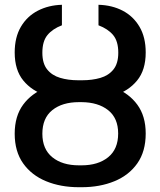

<svg xmlns="http://www.w3.org/2000/svg" viewBox="-20 -780 677 810"><path d="M313 -433.6H324.2Q401.4 -433.6 462.6 -410.2Q523.9 -386.7 559.3 -338.4Q594.7 -290 594.7 -216.8Q594.7 -141.1 559.3 -90.8Q523.9 -40.5 462.6 -15.4Q401.4 9.8 324.2 9.8H313Q235.8 9.8 174.6 -15.4Q113.3 -40.5 77.6 -90.8Q42 -141.1 42 -215.8Q42 -290 77.6 -338.4Q113.3 -386.7 174.6 -410.4Q235.8 -434.1 313 -433.6ZM324.2 -349.1H313Q242.7 -349.1 200.7 -315.4Q158.7 -281.7 158.7 -215.8Q158.7 -150.9 200.7 -116.7Q242.7 -82.5 313 -82.5H324.2Q394 -82.5 436.3 -116.7Q478.5 -150.9 478.5 -216.8Q478.5 -281.7 436.3 -315.2Q394 -348.6 324.2 -349.1ZM327.1 -441.4Q369.1 -441.4 403.6 -451.4Q438 -461.4 458.5 -486.8Q479 -512.2 479 -557.6Q479 -606 457.3 -632.1Q435.5 -658.2 395.5 -673.3V-759.8Q452.6 -758.3 497.6 -734.9Q542.5 -711.4 568.6 -667Q594.7 -622.6 594.7 -558.6Q594.7 -484.4 558.3 -440.2Q522 -396 461.2 -376.7Q400.4 -357.4 327.1 -357.4H309.6Q236.8 -357.4 175.8 -376.7Q114.7 -396 78.4 -440.2Q42 -484.4 42 -558.6Q42 -622.6 68.1 -667Q94.2 -711.4 139.6 -734.9Q185.1 -758.3 241.2 -759.8V-673.3Q201.7 -658.2 180.2 -632.1Q158.7 -606 158.7 -557.6Q158.7 -512.2 179 -487.1Q199.2 -461.9 233.4 -451.7Q267.6 -441.4 309.6 -441.4Z"/></svg>

Font: Inter 18pt Medium
Style: Regular
Weight: 500
Designer: Rasmus Andersson
Foundry: rsms
Version: Version 4.001;git-66647c0bb